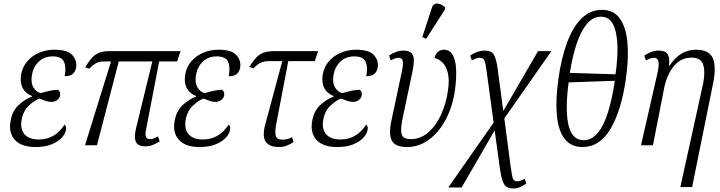

<svg xmlns="http://www.w3.org/2000/svg" viewBox="-20 -827 4099 1093"><path d="M183 10Q101 10 64.5 -31Q28 -72 40 -137Q49 -194 85 -228Q121 -262 162 -277L163 -280Q126 -294 109.5 -325Q93 -356 100 -402Q108 -447 135.5 -478.5Q163 -510 203.5 -527Q244 -544 291 -544Q365 -544 392.5 -512.5Q420 -481 413 -441Q409 -420 394.5 -406.5Q380 -393 348 -393Q358 -444 344.5 -475Q331 -506 280 -506Q232 -506 201 -476.5Q170 -447 162 -402Q154 -356 170.5 -329Q187 -302 212 -297Q239 -305 265 -310.5Q291 -316 311 -316Q317 -311 320.5 -303Q324 -295 322 -283Q319 -268 305.5 -257.5Q292 -247 273 -247Q258 -247 242 -252Q226 -257 204 -266Q176 -255 144 -225.5Q112 -196 103 -144Q94 -93 119.5 -63Q145 -33 202 -33Q293 -33 348 -118Q352 -114 355 -106.5Q358 -99 355 -86Q352 -65 331 -42.5Q310 -20 273 -5Q236 10 183 10Z M464 0 612 -477H570Q547 -477 528.5 -468Q510 -459 489 -436L465 -444Q483 -474 500.5 -494.5Q518 -515 541.5 -525.5Q565 -536 602 -536H1008L988 -477H886L811 -87Q800 -35 834 -35Q846 -35 857 -39.5Q868 -44 880 -50L889 -22Q867 -8 847.5 -1Q828 6 808 6Q764 6 753 -21Q742 -48 755 -99L847 -477H656L532 0Z M1117 10Q1035 10 998.5 -31Q962 -72 974 -137Q983 -194 1019 -228Q1055 -262 1096 -277L1097 -280Q1060 -294 1043.5 -325Q1027 -356 1034 -402Q1042 -447 1069.5 -478.5Q1097 -510 1137.5 -527Q1178 -544 1225 -544Q1299 -544 1326.5 -512.5Q1354 -481 1347 -441Q1343 -420 1328.5 -406.5Q1314 -393 1282 -393Q1292 -444 1278.5 -475Q1265 -506 1214 -506Q1166 -506 1135 -476.5Q1104 -447 1096 -402Q1088 -356 1104.5 -329Q1121 -302 1146 -297Q1173 -305 1199 -310.5Q1225 -316 1245 -316Q1251 -311 1254.5 -303Q1258 -295 1256 -283Q1253 -268 1239.5 -257.5Q1226 -247 1207 -247Q1192 -247 1176 -252Q1160 -257 1138 -266Q1110 -255 1078 -225.5Q1046 -196 1037 -144Q1028 -93 1053.5 -63Q1079 -33 1136 -33Q1227 -33 1282 -118Q1286 -114 1289 -106.5Q1292 -99 1289 -86Q1286 -65 1265 -42.5Q1244 -20 1207 -5Q1170 10 1117 10Z M1569 10Q1515 10 1493.5 -19Q1472 -48 1489 -115L1587 -479H1512Q1483 -479 1464 -470Q1445 -461 1423 -438L1399 -446Q1418 -476 1435.5 -496Q1453 -516 1477.5 -526Q1502 -536 1543 -536H1791L1772 -479H1621L1552 -118Q1544 -75 1550 -53.5Q1556 -32 1589 -32Q1615 -32 1643 -46L1651 -18Q1633 -6 1612.5 2Q1592 10 1569 10Z M1900 10Q1818 10 1781.5 -31Q1745 -72 1757 -137Q1766 -194 1802 -228Q1838 -262 1879 -277L1880 -280Q1843 -294 1826.5 -325Q1810 -356 1817 -402Q1825 -447 1852.5 -478.5Q1880 -510 1920.5 -527Q1961 -544 2008 -544Q2082 -544 2109.5 -512.5Q2137 -481 2130 -441Q2126 -420 2111.5 -406.5Q2097 -393 2065 -393Q2075 -444 2061.5 -475Q2048 -506 1997 -506Q1949 -506 1918 -476.5Q1887 -447 1879 -402Q1871 -356 1887.5 -329Q1904 -302 1929 -297Q1956 -305 1982 -310.5Q2008 -316 2028 -316Q2034 -311 2037.5 -303Q2041 -295 2039 -283Q2036 -268 2022.5 -257.5Q2009 -247 1990 -247Q1975 -247 1959 -252Q1943 -257 1921 -266Q1893 -255 1861 -225.5Q1829 -196 1820 -144Q1811 -93 1836.5 -63Q1862 -33 1919 -33Q2010 -33 2065 -118Q2069 -114 2072 -106.5Q2075 -99 2072 -86Q2069 -65 2048 -42.5Q2027 -20 1990 -5Q1953 10 1900 10Z M2298 10Q2230 10 2211 -25.5Q2192 -61 2207 -135L2269 -426Q2276 -464 2272.5 -481Q2269 -498 2249 -498Q2232 -498 2204 -483L2195 -511Q2214 -524 2234.5 -531.5Q2255 -539 2276 -539Q2311 -539 2324 -523Q2337 -507 2336 -481Q2335 -455 2329 -424L2270 -144Q2259 -87 2267 -61Q2275 -35 2319 -35Q2373 -35 2417 -72.5Q2461 -110 2490 -172.5Q2519 -235 2530 -310Q2539 -372 2529.5 -411Q2520 -450 2499.5 -470.5Q2479 -491 2454 -497Q2459 -521 2474 -532.5Q2489 -544 2507 -544Q2540 -544 2557 -514.5Q2574 -485 2576.5 -433Q2579 -381 2570 -314Q2557 -222 2518.5 -148.5Q2480 -75 2422.5 -32.5Q2365 10 2298 10ZM2406 -606 2384 -616 2438 -781Q2444 -801 2457.5 -805Q2471 -809 2487 -803Q2503 -797 2514 -785L2513 -773Z M2532 240 2790 -129 2749 -430Q2744 -467 2738 -482.5Q2732 -498 2711 -498Q2692 -498 2666 -483L2657 -511Q2699 -539 2738 -539Q2777 -539 2790.5 -517.5Q2804 -496 2812 -443L2845 -195L3043 -536H3119L2851 -153L2886 114Q2893 165 2898 185Q2903 205 2923 205Q2933 205 2944.5 201Q2956 197 2967 190L2976 218Q2957 231 2939 238.5Q2921 246 2904 246Q2863 246 2849 220.5Q2835 195 2827 141L2796 -85L2608 240Z M3296 10Q3230 10 3194 -37Q3158 -84 3150 -171Q3142 -258 3159 -379Q3176 -499 3209 -587Q3242 -675 3291.5 -723Q3341 -771 3407 -771Q3472 -771 3507.5 -723Q3543 -675 3551.5 -587Q3560 -499 3543 -378Q3517 -197 3455.5 -93.5Q3394 10 3296 10ZM3484 -404Q3498 -503 3494.5 -576.5Q3491 -650 3468.5 -691Q3446 -732 3401 -732Q3356 -732 3321.5 -691.5Q3287 -651 3263 -579Q3239 -507 3224 -412ZM3303 -29Q3349 -29 3383.5 -71Q3418 -113 3441.5 -189Q3465 -265 3480 -367L3217 -358Q3204 -260 3207 -186Q3210 -112 3233 -70.5Q3256 -29 3303 -29Z M3853 238 3983 -353Q3996 -421 3982.5 -460Q3969 -499 3917 -499Q3856 -499 3816 -450.5Q3776 -402 3761 -326L3697 0H3629L3723 -412Q3733 -459 3728 -478.5Q3723 -498 3703 -498Q3694 -498 3683 -494.5Q3672 -491 3657 -483L3648 -511Q3668 -524 3688.5 -531.5Q3709 -539 3729 -539Q3769 -539 3781.5 -517Q3794 -495 3788 -453H3791Q3825 -502 3861.5 -523Q3898 -544 3943 -544Q4014 -544 4036.5 -498.5Q4059 -453 4040 -355L3920 238Z"/></svg>

Font: Noto Serif Condensed Light
Style: Italic
Weight: 300
Width: 3
Italic angle: -12°
Designer: Monotype Design Team
Foundry: Monotype Imaging Inc.
Version: Version 2.014; ttfautohint (v1.8.4.7-5d5b)